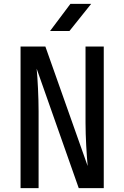

<svg xmlns="http://www.w3.org/2000/svg" viewBox="-20 -970 640 990"><path d="M338 -810 450 -950H343L238 -810ZM179 0V-397C179 -469 174 -565 169 -616L386 0H515V-730H421V-337C421 -264 427 -167 432 -114L214 -730H86V0Z"/></svg>

Font: Tekne LDO Medium
Style: Regular
Weight: 500
Monospace: yes
Designer: Alessio Laiso, Mario Rullo, Paolo Rosset
Foundry: Alessio Laiso
Version: Version 1.000;hotconv 1.0.109;makeotfexe 2.5.65596